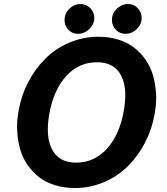

<svg xmlns="http://www.w3.org/2000/svg" viewBox="-20 -925 835 960"><path d="M380.9 -904.8Q414.6 -904.8 435.1 -880.1Q455.6 -855.5 450.2 -820.8Q444.8 -794.4 421.4 -775.1Q397.9 -755.9 371.1 -755.9Q337.9 -755.9 318.1 -780.8Q298.3 -805.7 304.2 -839.8Q308.6 -866.2 331.3 -885.5Q354 -904.8 380.9 -904.8ZM619.1 -904.8Q651.9 -904.8 672.1 -880.1Q692.4 -855.5 687 -820.8Q681.6 -794.4 658.7 -775.1Q635.7 -755.9 608.9 -755.9Q575.2 -755.9 555.4 -780.5Q535.6 -805.2 541 -839.8Q545.4 -866.2 568.6 -885.5Q591.8 -904.8 619.1 -904.8ZM354 15.1Q301.3 15.1 255.9 1.2Q210.4 -12.7 177.2 -37.8Q144 -63 118.9 -98.6Q93.8 -134.3 81.3 -177.2Q68.8 -220.2 65.9 -269.5Q63 -318.8 73.2 -372.1Q86.4 -448.2 121.6 -515.4Q156.7 -582.5 207.8 -632.8Q258.8 -683.1 327.4 -712.2Q396 -741.2 472.2 -741.2Q524.9 -741.2 570.3 -727.3Q615.7 -713.4 648.9 -688.2Q682.1 -663.1 707.3 -627.4Q732.4 -591.8 744.9 -548.8Q757.3 -505.9 760.3 -456.5Q763.2 -407.2 752.9 -354Q739.7 -277.8 704.6 -210.7Q669.4 -143.6 618.4 -93.3Q567.4 -43 498.8 -13.9Q430.2 15.1 354 15.1ZM360.8 -111.8Q451.2 -111.8 514.6 -181.4Q578.1 -251 599.1 -372.1Q619.1 -486.3 584.2 -550Q549.3 -613.8 464.8 -613.8Q374 -613.8 311 -544.7Q248 -475.6 226.1 -354Q206.5 -239.3 241.5 -175.5Q276.4 -111.8 360.8 -111.8Z"/></svg>

Font: Stilu SemiBold
Style: Italic
Weight: 600
Italic angle: -10°
Designer: Genilson Lima Santos
Foundry: Genilson Lima Santos
Version: Version 1.200;PS 001.200;hotconv 1.0.88;makeotf.lib2.5.64775